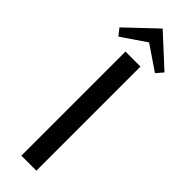

<svg xmlns="http://www.w3.org/2000/svg" viewBox="-316 -856 861 861"><g transform="rotate(45 114.0 -425.5)"><path d="M-28.8 -717.8 111.8 -851.1 256.8 -717.8 229 -685.1 112.8 -764.2 -2.9 -685.1ZM162.1 0H66.9V-660.2H162.1Z"/></g></svg>

Font: Sansita Light
Style: Regular
Weight: 300
Designer: Pablo Cosgaya
Foundry: Omnibus-Type
Version: Version 1.006;hotconv 1.0.109;makeotfexe 2.5.65596